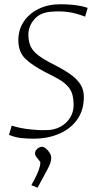

<svg xmlns="http://www.w3.org/2000/svg" viewBox="-20 -641 457 900"><path d="M137 9Q106 9 78.5 6Q51 3 22 -9L35 -52Q73 -40 116.5 -35Q160 -30 190 -31Q232 -30 262.5 -46.5Q293 -63 309 -90Q325 -117 325 -147Q325 -176 319 -198.5Q313 -221 293.5 -241Q274 -261 233 -282L192 -303Q130 -335 98 -366.5Q66 -398 66 -453Q66 -502 91.5 -540Q117 -578 161.5 -599.5Q206 -621 261 -621Q291 -621 313.5 -619Q336 -617 355 -613.5Q374 -610 391 -604L379 -563Q358 -571 338.5 -576.5Q319 -582 300 -584.5Q281 -587 261 -587.5Q241 -588 219 -586Q167 -582 140 -549.5Q113 -517 113 -479Q113 -454 120 -432.5Q127 -411 148 -391.5Q169 -372 210 -350L252 -328Q290 -308 317 -287.5Q344 -267 358.5 -243Q373 -219 373 -186Q373 -125 342.5 -81.5Q312 -38 258.5 -14.5Q205 9 137 9ZM156 239 127 227Q145 195 154 174.5Q163 154 166 141.5Q169 129 169 123Q170 118 163.5 111Q157 104 150.5 95Q144 86 144 76Q145 68 150 61.5Q155 55 162.5 51Q170 47 177 47Q185 47 195.5 55.5Q206 64 213.5 76.5Q221 89 220 103Q219 122 203.5 151Q188 180 156 239Z"/></svg>

Font: Ancizar Sans Thin
Style: Italic
Weight: 100
Italic angle: -4°
Designer: Cesar Puertas, Viviana Monsalve, Julian Moncada, Julian Prieto, Jose Castro, Mariel Hernandez, Felipe Aragon, Sara Alarc
Version: Version 8.100